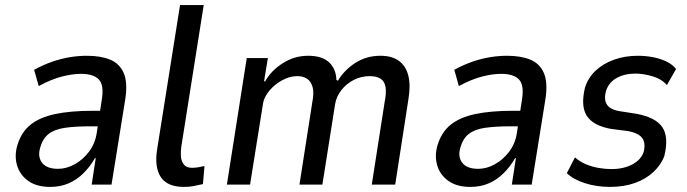

<svg xmlns="http://www.w3.org/2000/svg" viewBox="-20 -725 2699 754"><path d="M177 9Q124 9 91 -14.5Q58 -38 47 -75.5Q36 -113 48 -154Q63 -205 99 -234.5Q135 -264 196 -277Q257 -290 346 -290H389L380 -229H336Q275 -229 234.5 -223Q194 -217 171 -199Q148 -181 138 -146Q127 -109 145.5 -85.5Q164 -62 208 -62Q241 -62 273.5 -80Q306 -98 330 -130Q354 -162 360 -204L380 -335Q389 -391 368 -413Q347 -435 298 -435Q265 -435 223.5 -424.5Q182 -414 132 -387L114 -451Q151 -471 186 -483Q221 -495 255 -500.5Q289 -506 321 -506Q375 -506 412 -491Q449 -476 465.5 -439Q482 -402 472 -336L418 0H340L356 -104H353Q334 -71 308 -45Q282 -19 249.5 -5Q217 9 177 9Z M702 9Q637 9 611.5 -29.5Q586 -68 597 -138L687 -705H780L692 -149Q689 -129 690.5 -110.5Q692 -92 702 -79Q712 -66 734 -66Q747 -66 761 -68.5Q775 -71 783 -73L777 -2Q755 3 738.5 6Q722 9 702 9Z M871 0 949 -497H1032L1017 -406L1021 -405Q1044 -447 1090 -476.5Q1136 -506 1190 -506Q1245 -506 1272.5 -480Q1300 -454 1301 -411L1307 -408Q1332 -450 1375.5 -478Q1419 -506 1474 -506Q1519 -506 1546.5 -486Q1574 -466 1583.5 -428Q1593 -390 1584 -336L1532 0H1440L1490 -321Q1498 -361 1494 -383.5Q1490 -406 1474.5 -416Q1459 -426 1432 -426Q1398 -426 1369 -411Q1340 -396 1320.5 -371Q1301 -346 1296 -316L1246 0H1156L1206 -321Q1214 -361 1207.5 -383.5Q1201 -406 1185.5 -416Q1170 -426 1148 -426Q1124 -426 1101 -416Q1078 -406 1059 -390Q1040 -374 1028 -355.5Q1016 -337 1013 -319L962 0Z M1827 9Q1774 9 1741 -14.5Q1708 -38 1697 -75.5Q1686 -113 1698 -154Q1713 -205 1749 -234.5Q1785 -264 1846 -277Q1907 -290 1996 -290H2039L2030 -229H1986Q1925 -229 1884.5 -223Q1844 -217 1821 -199Q1798 -181 1788 -146Q1777 -109 1795.5 -85.5Q1814 -62 1858 -62Q1891 -62 1923.5 -80Q1956 -98 1980 -130Q2004 -162 2010 -204L2030 -335Q2039 -391 2018 -413Q1997 -435 1948 -435Q1915 -435 1873.5 -424.5Q1832 -414 1782 -387L1764 -451Q1801 -471 1836 -483Q1871 -495 1905 -500.5Q1939 -506 1971 -506Q2025 -506 2062 -491Q2099 -476 2115.5 -439Q2132 -402 2122 -336L2068 0H1990L2006 -104H2003Q1984 -71 1958 -45Q1932 -19 1899.5 -5Q1867 9 1827 9Z M2376 9Q2323 9 2277.5 -5.5Q2232 -20 2206 -45L2238 -107Q2257 -90 2281 -80Q2305 -70 2331 -65.5Q2357 -61 2381 -61Q2429 -61 2463.5 -79.5Q2498 -98 2508 -129Q2516 -164 2502 -183Q2488 -202 2448 -210L2378 -219Q2309 -232 2284.5 -270Q2260 -308 2277 -380Q2289 -419 2318.5 -447Q2348 -475 2391 -490.5Q2434 -506 2485 -506Q2515 -506 2544 -500.5Q2573 -495 2597 -483.5Q2621 -472 2635 -454L2599 -391Q2578 -415 2542 -425.5Q2506 -436 2475 -436Q2432 -436 2400.5 -418Q2369 -400 2359 -365Q2351 -333 2364 -313.5Q2377 -294 2416 -288L2480 -278Q2555 -264 2581 -225.5Q2607 -187 2589 -113Q2577 -79 2547 -50.5Q2517 -22 2473.5 -6.5Q2430 9 2376 9Z"/></svg>

Font: Nunito Sans 7pt Condensed Medium
Style: Italic
Weight: 500
Width: 3
Italic angle: -9°
Designer: Vernon Adams
Foundry: Vernon Adams
Version: Version 3.101;gftools[0.9.27]